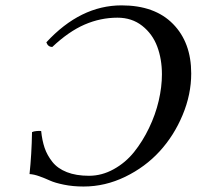

<svg xmlns="http://www.w3.org/2000/svg" viewBox="-20 -678 725 708"><path d="M428.2 -658.2Q550.8 -658.2 617.9 -589.8Q685.1 -521.5 685.1 -407.2Q685.1 -329.6 653.3 -253.7Q621.6 -177.7 568.6 -119.9Q515.6 -62 441.7 -26.1Q367.7 9.8 288.1 9.8Q248.5 9.8 215.3 2.9Q182.1 -3.9 164.1 -12.2Q146 -20.5 125.7 -27.8Q105.5 -35.2 88.9 -36.1Q96.7 -108.9 98.1 -190.9Q104 -193.8 115 -194.8Q126 -195.8 131.8 -194.8Q135.3 -160.2 144.5 -132.8Q153.8 -105.5 173.1 -81.1Q192.4 -56.6 226.6 -43.2Q260.7 -29.8 308.1 -29.8Q355.5 -29.8 399.2 -54Q442.9 -78.1 474.4 -117.4Q505.9 -156.7 529.5 -205.8Q553.2 -254.9 565.2 -306.2Q577.1 -357.4 577.1 -403.8Q577.1 -460 559.8 -506.3Q542.5 -552.7 504.4 -582.8Q466.3 -612.8 413.1 -612.8Q350.6 -612.8 292 -587.4Q233.4 -562 172.9 -504.9Q156.7 -504.9 150.9 -522Q276.9 -658.2 428.2 -658.2Z"/></svg>

Font: Common Serif Medium
Style: Italic
Weight: 500
Italic angle: -12°
Designer: Philipp H. Poll, Khaled Hosny
Foundry: Stefan Peev, Context Ltd.
Version: Version 1.026